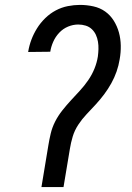

<svg xmlns="http://www.w3.org/2000/svg" viewBox="-20 -763 540 783"><path d="M149 0 177 -169Q181 -194 187 -219Q193 -244 205 -267.5Q217 -291 234 -312.5Q251 -334 269 -353.5Q287 -373 305.5 -393Q324 -413 339.5 -435.5Q355 -458 365 -482.5Q375 -507 379 -532Q381 -547 381.5 -562.5Q382 -578 379.5 -593Q377 -608 371 -621Q365 -634 354.5 -644Q344 -654 329.5 -658.5Q315 -663 299 -663Q278 -663 257.5 -654.5Q237 -646 221.5 -629.5Q206 -613 197 -592.5Q188 -572 185 -552L95 -551V-552Q99 -577 108 -601Q117 -625 131 -647.5Q145 -670 164.5 -689Q184 -708 207.5 -720.5Q231 -733 256.5 -738Q282 -743 306 -743Q334 -743 361 -737Q388 -731 409 -716Q430 -701 444 -678.5Q458 -656 465 -630.5Q472 -605 472.5 -577Q473 -549 468 -521Q464 -496 455.5 -471.5Q447 -447 434 -423.5Q421 -400 404.5 -378Q388 -356 369.5 -336Q351 -316 332.5 -296.5Q314 -277 299 -254Q284 -231 276.5 -206Q269 -181 265 -156L239 0Z"/></svg>

Font: Iosevka Medium Oblique
Style: Regular
Weight: 500
Italic angle: -9°
Monospace: yes
Designer: Belleve Invis
Foundry: Belleve Invis
Version: Version 32.5.0; ttfautohint (v1.8.4)